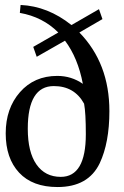

<svg xmlns="http://www.w3.org/2000/svg" viewBox="-20 -738 500 774"><path d="M421 -290Q421 -163 382 -80Q336 16 212 16Q111 16 57 -42Q3 -100 3 -200.5Q3 -301 60.5 -366.5Q118 -432 211 -432Q268 -432 314 -400Q294 -505 242 -574L128 -509L114 -549L215 -607Q152 -670 60 -686L63 -718Q173 -713 268 -637L379 -701L393 -661L300 -607Q421 -483 421 -290ZM92 -219Q92 -125 127 -75Q162 -25 225 -25Q326 -25 326 -197Q326 -283 319 -320Q280 -391 197 -391Q92 -391 92 -219Z"/></svg>

Font: Buenard
Style: Regular
Weight: 400
Designer: Gustavo Ibarra
Foundry: FontFuror
Version: Version 1.001 2011